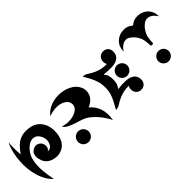

<svg xmlns="http://www.w3.org/2000/svg" viewBox="106 -1705 2650 2650"><g transform="rotate(-45 1431.0 -380.5)"><path d="M210 18.6Q156.2 -31.2 122.1 -97.7Q87.9 -165 70.3 -240.2Q49.8 -329.1 49.8 -423.8Q49.8 -426.8 49.8 -428.7Q50.8 -526.4 68.4 -614.3Q78.1 -661.1 92.8 -704.1Q107.4 -747.1 126 -783.2Q119.1 -721.7 120.1 -652.3Q120.1 -584 127 -545.9Q203.1 -655.3 266.6 -690.4Q330.1 -724.6 402.3 -724.6Q546.9 -724.6 617.2 -644.5Q687.5 -563.5 687.5 -444.3Q687.5 -389.6 676.8 -348.6Q666 -306.6 648.4 -275.4Q615.2 -218.8 564.5 -194.3Q514.6 -170.9 466.8 -170.9Q422.9 -170.9 390.6 -181.6Q357.4 -191.4 333 -209Q288.1 -240.2 270.5 -287.1Q252.9 -333 252.9 -372.1Q252.9 -428.7 288.1 -456.1Q323.2 -484.4 358.4 -484.4Q377 -484.4 392.6 -478.5Q408.2 -472.7 419.9 -462.9Q456.1 -432.6 457 -382.8Q458 -333 418.9 -309.6Q471.7 -308.6 497.1 -345.7Q522.5 -382.8 522.5 -430.7Q522.5 -483.4 488.3 -533.2Q454.1 -583 395.5 -583Q374 -583 350.6 -574.2Q328.1 -564.5 306.6 -548.8Q266.6 -518.6 234.4 -470.7Q203.1 -422.9 192.4 -370.1Q172.9 -264.6 181.6 -172.9Q190.4 -81.1 210 18.6Z M1247.1 -340.8Q1320.3 -279.3 1351.6 -191.4Q1381.8 -102.5 1361.3 21.5Q1348.6 -8.8 1329.1 -41Q1309.6 -73.2 1286.1 -104.5Q1242.2 -162.1 1188.5 -210Q1134.8 -256.8 1085 -276.4Q1060.5 -286.1 1032.2 -294.9Q1003.9 -302.7 974.6 -312.5Q920.9 -329.1 872.1 -352.5Q823.2 -375 797.9 -415Q839.8 -402.3 880.9 -398.4Q922.9 -394.5 960 -399.4Q1029.3 -408.2 1076.2 -442.4Q1122.1 -476.6 1122.1 -525.4Q1122.1 -584 1072.3 -618.2Q1023.4 -652.3 951.2 -656.2Q913.1 -659.2 871.1 -651.4Q829.1 -644.5 788.1 -627Q812.5 -663.1 847.7 -688.5Q882.8 -713.9 923.8 -729.5Q993.2 -755.9 1070.3 -755.9Q1080.1 -755.9 1089.8 -755.9Q1178.7 -752 1251 -716.8Q1336.9 -675.8 1370.1 -602.5Q1388.7 -562.5 1388.7 -523.4Q1388.7 -492.2 1377 -461.9Q1363.3 -424.8 1331.1 -393.6Q1298.8 -361.3 1247.1 -340.8ZM1014.6 -106.4Q1014.6 -126 1005.9 -145.5Q998 -166 983.4 -179.7Q969.7 -193.4 950.2 -202.1Q930.7 -210 910.2 -210Q890.6 -210 870.1 -202.1Q850.6 -193.4 836.9 -179.7Q822.3 -166 814.5 -145.5Q806.6 -126 806.6 -106.4Q806.6 -85.9 814.5 -66.4Q822.3 -46.9 836.9 -32.2Q850.6 -18.6 870.1 -10.7Q890.6 -2 910.2 -2Q930.7 -2 950.2 -10.7Q969.7 -18.6 983.4 -32.2Q998 -46.9 1005.9 -66.4Q1014.6 -85.9 1014.6 -106.4Z M2004.9 -301.8Q1991.2 -288.1 1971.7 -280.3Q1953.1 -272.5 1933.6 -272.5Q1914.1 -272.5 1894.5 -280.3Q1875 -288.1 1861.3 -301.8Q1847.7 -315.4 1838.9 -335Q1831.1 -354.5 1831.1 -374Q1831.1 -393.6 1838.9 -413.1Q1847.7 -432.6 1861.3 -446.3Q1875 -460 1894.5 -467.8Q1914.1 -476.6 1933.6 -476.6Q1953.1 -476.6 1971.7 -467.8Q1991.2 -460 2004.9 -446.3Q2019.5 -432.6 2027.3 -413.1Q2035.2 -393.6 2035.2 -374Q2035.2 -354.5 2027.3 -335Q2019.5 -315.4 2004.9 -301.8ZM1489.3 -699.2Q1534.2 -699.2 1570.3 -673.8Q1606.4 -648.4 1662.1 -623Q1709 -603.5 1749 -594.7Q1789.1 -585.9 1849.6 -585.9Q1830.1 -621.1 1835 -658.2Q1839.8 -695.3 1863.3 -718.8Q1876 -732.4 1892.6 -739.3Q1910.2 -747.1 1930.7 -747.1Q1983.4 -747.1 2008.8 -716.8Q2034.2 -686.5 2034.2 -647.5Q2034.2 -609.4 2020.5 -583Q2007.8 -557.6 1984.4 -541Q1939.5 -510.7 1868.2 -507.8Q1795.9 -504.9 1713.9 -515.6Q1745.1 -477.5 1752.9 -444.3Q1760.7 -410.2 1760.7 -373Q1760.7 -335.9 1752.9 -301.8Q1745.1 -268.6 1713.9 -230.5Q1794.9 -241.2 1867.2 -238.3Q1939.5 -235.4 1983.4 -205.1Q2007.8 -188.5 2020.5 -162.1Q2034.2 -136.7 2034.2 -98.6Q2034.2 -59.6 2008.8 -29.3Q1983.4 1 1930.7 1Q1910.2 1 1892.6 -6.8Q1876 -14.6 1863.3 -27.3Q1839.8 -51.8 1835 -88.9Q1830.1 -125 1849.6 -160.2Q1789.1 -160.2 1749 -151.4Q1709 -142.6 1662.1 -123Q1606.4 -98.6 1570.3 -74.2Q1534.2 -48.8 1489.3 -48.8Q1504.9 -78.1 1519.5 -103.5Q1535.2 -129.9 1547.9 -155.3Q1573.2 -202.1 1588.9 -252.9Q1605.5 -303.7 1605.5 -374Q1605.5 -444.3 1588.9 -495.1Q1573.2 -546.9 1548.8 -593.8Q1535.2 -618.2 1520.5 -644.5Q1504.9 -669.9 1489.3 -699.2Z M2550.8 -39.1Q2537.1 -25.4 2517.6 -16.6Q2498 -8.8 2479.5 -8.8Q2460 -8.8 2440.4 -16.6Q2421.9 -25.4 2408.2 -39.1Q2394.5 -52.7 2385.7 -71.3Q2377.9 -90.8 2377.9 -110.4Q2377.9 -129.9 2385.7 -148.4Q2394.5 -168 2408.2 -181.6Q2421.9 -195.3 2440.4 -203.1Q2460 -210.9 2479.5 -210.9Q2498 -210.9 2517.6 -203.1Q2537.1 -195.3 2550.8 -181.6Q2564.5 -168 2572.3 -148.4Q2580.1 -129.9 2580.1 -110.4Q2580.1 -90.8 2572.3 -71.3Q2564.5 -52.7 2550.8 -39.1ZM2470.7 -332Q2463.9 -332 2460 -335.9Q2455.1 -340.8 2455.1 -347.7Q2455.1 -394.5 2445.3 -449.2Q2435.5 -503.9 2389.6 -564.5Q2373 -585.9 2335 -615.2Q2296.9 -645.5 2248 -636.7Q2221.7 -631.8 2193.4 -610.4Q2165 -589.8 2135.7 -544.9Q2135.7 -551.8 2135.7 -559.6Q2135.7 -599.6 2150.4 -632.8Q2167 -671.9 2197.3 -700.2Q2252 -752 2334 -756.8Q2340.8 -757.8 2348.6 -757.8Q2421.9 -757.8 2479.5 -706.1Q2543 -762.7 2625 -756.8Q2706.1 -752 2761.7 -700.2Q2791 -671.9 2807.6 -632.8Q2822.3 -599.6 2822.3 -559.6Q2822.3 -551.8 2822.3 -544.9Q2793 -589.8 2764.6 -610.4Q2736.3 -631.8 2710 -636.7Q2660.2 -645.5 2622.1 -616.2Q2584 -585.9 2568.4 -564.5Q2523.4 -503.9 2512.7 -449.2Q2502.9 -394.5 2502.9 -347.7Q2502.9 -340.8 2498 -335.9Q2494.1 -331.1 2487.3 -331.1Q2481.4 -331.1 2470.7 -332Z"/></g></svg>

Font: MahoPreGreeks
Style: Regular
Weight: 400
Designer: ABC, Toei Animation
Foundry: Ishotihadus
Version: Version 1.00